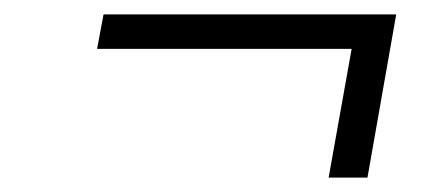

<svg xmlns="http://www.w3.org/2000/svg" viewBox="-20 -467 622 267"><path d="M437 -220 469 -399H115L124 -447H531L491 -220Z"/></svg>

Font: Gantari Light
Style: Italic
Weight: 300
Italic angle: -10°
Version: Version 1.000